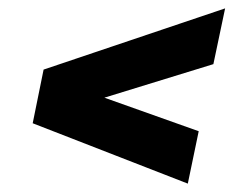

<svg xmlns="http://www.w3.org/2000/svg" viewBox="-20 -482 584 458"><path d="M428 -44 58 -188 84 -316 517 -462 489 -329 229 -249 454 -169Z"/></svg>

Font: Saira ExtraBold
Style: Italic
Weight: 800
Italic angle: -12°
Designer: Hector Gatti with collaboration of the Omnibus-Type team
Foundry: Omnibus-Type
Version: Version 1.100; ttfautohint (v1.8.3)